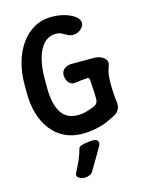

<svg xmlns="http://www.w3.org/2000/svg" viewBox="-137 -761 830 1100"><g transform="rotate(-15 278.5 -210.5)"><path d="M280 13Q220 13 173.5 -10Q127 -33 95 -74.5Q63 -116 46.5 -172.5Q30 -229 30 -295V-347Q30 -414 46.5 -473.5Q63 -533 95 -579.5Q127 -626 173 -653Q219 -680 280 -680Q358 -680 413 -644Q434 -629 438.5 -609Q443 -589 425 -571L423 -569Q408 -554 386 -549.5Q364 -545 344 -555Q330 -563 314 -571.5Q298 -580 280 -580Q236 -580 207 -550Q178 -520 164 -467Q150 -414 150 -347V-295Q150 -200 181.5 -148.5Q213 -97 280 -97Q308 -97 332.5 -104Q357 -111 380 -121Q397 -128 402 -142Q407 -156 405 -186.5Q403 -217 400 -271Q399 -279 396.5 -284Q394 -289 387 -288Q369 -287 351 -285Q333 -283 313 -280Q297 -278 285 -286Q273 -294 266.5 -309Q260 -324 260 -339Q260 -363 278 -376.5Q296 -390 319 -390H456Q476 -390 494 -382Q512 -374 521.5 -360Q531 -346 525 -328L515 -297Q510 -280 508.5 -250.5Q507 -221 508.5 -184.5Q510 -148 515 -106Q517 -83 506.5 -65.5Q496 -48 474 -38L435 -19Q433 -18 430.5 -17Q428 -16 426 -15Q391 -1 353.5 6Q316 13 280 13ZM273 239Q268 248 254.5 253.5Q241 259 228 259H224Q214 259 202 254.5Q190 250 184 241.5Q178 233 184 221Q204 182 216.5 154Q229 126 240 87Q243 79 257 74.5Q271 70 289.5 67.5Q308 65 322 65H329Q342 65 348.5 70.5Q355 76 356.5 85Q358 94 352 105Q330 143 313 172Q296 201 273 239Z"/></g></svg>

Font: Winky Sans Medium
Style: Regular
Weight: 500
Designer: Simon Atzbach
Foundry: typofactur
Version: Version 1.205